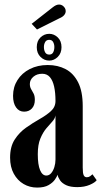

<svg xmlns="http://www.w3.org/2000/svg" viewBox="-20 -816 446 846"><path d="M143.5 10.5Q111 10.5 84 -5.2Q57 -21 40.8 -50.5Q24.5 -80 24.5 -121.5Q24.5 -170 44.8 -201.2Q65 -232.5 94.8 -253.5Q124.5 -274.5 154.2 -291.2Q184 -308 204.2 -326.2Q224.5 -344.5 224.5 -371Q224.5 -407.5 218.5 -434.5Q212.5 -461.5 199.8 -476.2Q187 -491 166 -491Q142.5 -491 127 -477.8Q111.5 -464.5 111.5 -446Q111.5 -433 117 -423.5Q122.5 -414 128 -403.8Q133.5 -393.5 133.5 -376Q133.5 -352 120.5 -338Q107.5 -324 86 -324Q64 -324 50.8 -342.8Q37.5 -361.5 37.5 -393.5Q37.5 -432.5 57 -463.2Q76.5 -494 111.2 -511.8Q146 -529.5 190.5 -529.5Q235 -529.5 269.5 -511.2Q304 -493 324.2 -453.2Q344.5 -413.5 344.5 -348.5V-77.5Q344.5 -52.5 348.8 -43.8Q353 -35 362.5 -35Q371 -35 377.5 -39.8Q384 -44.5 387.5 -48L406 -22Q398.5 -11.5 375.2 -1.5Q352 8.5 320.5 8.5Q290 8.5 271.8 0Q253.5 -8.5 244.8 -21.2Q236 -34 233.5 -46Q231.5 -38.5 222.2 -25Q213 -11.5 194.2 -0.5Q175.5 10.5 143.5 10.5ZM184 -42.5Q196.5 -42.5 205.5 -53Q214.5 -63.5 219.5 -79.8Q224.5 -96 224.5 -112.5V-307.5Q222.5 -293.5 210.5 -280.5Q198.5 -267.5 183.8 -250Q169 -232.5 157.8 -205.5Q146.5 -178.5 146.5 -136.5Q146.5 -90.5 156.5 -66.5Q166.5 -42.5 184 -42.5ZM197 -549Q175 -549 158.5 -565.2Q142 -581.5 142 -608Q142 -635.5 158.5 -651.2Q175 -667 197 -667Q218 -667 234.5 -651.2Q251 -635.5 251 -608Q251 -581.5 234.5 -565.2Q218 -549 197 -549ZM197 -575.5Q209 -575.5 214.2 -585.2Q219.5 -595 219.5 -609Q219.5 -621 214.2 -630.8Q209 -640.5 197 -640.5Q184.5 -640.5 179 -630.8Q173.5 -621 173.5 -609Q173.5 -595 179 -585.2Q184.5 -575.5 197 -575.5ZM143 -686 119.5 -711 212 -783.5Q219.5 -789.5 226.5 -792.8Q233.5 -796 240.5 -796Q249 -796 255.5 -791.5Q262 -787 266 -780.5Q269.5 -774.5 269.5 -767Q269.5 -757.5 262.5 -749.2Q255.5 -741 242 -735.5Z"/></svg>

Font: Imbue 24pt
Style: Bold
Weight: 700
Designer: Tyler Finck
Foundry: Etcetera Type Company
Version: Version 1.102